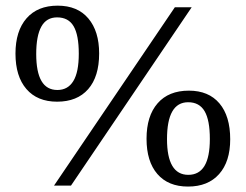

<svg xmlns="http://www.w3.org/2000/svg" viewBox="-20 -666 891 696"><path d="M175.8 6.8 613.8 -639.6H674.8L237.3 6.8ZM187 -297.4Q115.2 -297.4 75.7 -343.3Q36.1 -389.2 36.1 -471.7Q36.1 -553.7 76.2 -599.6Q116.2 -645.5 189 -645.5Q261.2 -645.5 300.3 -599.1Q339.4 -552.7 339.4 -472.2Q339.4 -388.2 299.6 -342.8Q259.8 -297.4 187 -297.4ZM188 -339.8Q226.1 -339.8 245.8 -372.1Q265.6 -404.3 265.6 -471.2Q265.6 -539.1 246.8 -571Q228 -603 187 -603Q148.4 -603 129.9 -569.6Q111.3 -536.1 111.3 -470.2Q111.3 -404.8 130.4 -372.3Q149.4 -339.8 188 -339.8ZM661.6 10.3Q589.8 10.3 550.5 -35.2Q511.2 -80.6 511.2 -163.1Q511.2 -245.6 551.3 -291.5Q591.3 -337.4 664.6 -337.4Q736.3 -337.4 775.4 -291.3Q814.5 -245.1 814.5 -161.1Q814.5 -80.1 774.2 -34.9Q733.9 10.3 661.6 10.3ZM662.6 -32.2Q701.7 -32.2 721.2 -64.5Q740.7 -96.7 740.7 -162.1Q740.7 -230.5 721.7 -262.9Q702.6 -295.4 662.1 -295.4Q585.4 -295.4 585.4 -161.6Q585.4 -97.2 604.7 -64.7Q624 -32.2 662.6 -32.2Z"/></svg>

Font: Kameron Medium
Style: Regular
Weight: 500
Designer: Vernon Adams
Foundry: Vernon Adams
Version: Version 1.100